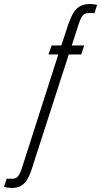

<svg xmlns="http://www.w3.org/2000/svg" viewBox="-76 -751 503 955"><path d="M-18 184Q-22 184 -29 183Q-36 182 -43.5 181Q-51 180 -56 178L-43 138H-14Q5 138 15 124Q25 110 32 88L214 -480H165L181 -525H229L263 -628Q276 -665 289.5 -687.5Q303 -710 323 -720.5Q343 -731 372 -731Q376 -731 382 -730.5Q388 -730 395.5 -729Q403 -728 407 -726L394 -686H363Q344 -686 334 -672Q324 -658 317 -636L281 -525H343L328 -480H266L85 80Q74 117 60.5 140Q47 163 28.5 173.5Q10 184 -18 184Z"/></svg>

Font: Archivo ExtraCondensed ExtraLight
Style: Italic
Weight: 250
Width: 2
Italic angle: -10°
Designer: Hector Gatti
Foundry: Omnibus-Type
Version: Version 2.001